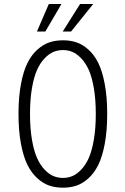

<svg xmlns="http://www.w3.org/2000/svg" viewBox="-20 -902 610 934"><path d="M159.5 -748.5 217.5 -882.5H279L200.5 -748.5ZM285 -748.5 369.5 -882.5H433.5L325.5 -748.5ZM286.5 11Q251 11 221 1.2Q191 -8.5 162.5 -34Q134 -59.5 114 -99Q94 -138.5 82 -202Q70 -265.5 70 -348Q70 -430 82 -493.5Q94 -557 114 -596.5Q134 -636 162.5 -661.2Q191 -686.5 221 -696.2Q251 -706 286.5 -706Q321.5 -706 351.2 -696.2Q381 -686.5 409.5 -661.2Q438 -636 457.8 -596.5Q477.5 -557 489.5 -493.5Q501.5 -430 501.5 -348Q501.5 -265.5 489.5 -202Q477.5 -138.5 457.8 -99Q438 -59.5 409.5 -34Q381 -8.5 351.2 1.2Q321.5 11 286.5 11ZM286.5 -36.5Q310 -36.5 331.5 -45.2Q353 -54 374.5 -76.2Q396 -98.5 411.5 -132.8Q427 -167 436.5 -222.2Q446 -277.5 446 -348Q446 -418 436.5 -473.2Q427 -528.5 411.5 -562.5Q396 -596.5 374.5 -618.8Q353 -641 331.5 -649.8Q310 -658.5 286.5 -658.5Q262.5 -658.5 240.8 -649.8Q219 -641 197.5 -618.8Q176 -596.5 160.5 -562.5Q145 -528.5 135.5 -473.5Q126 -418.5 126 -348Q126 -277.5 135.5 -222.2Q145 -167 160.5 -132.8Q176 -98.5 197.5 -76.2Q219 -54 240.8 -45.2Q262.5 -36.5 286.5 -36.5Z"/></svg>

Font: League Mono Narrow UltraLight
Style: Regular
Weight: 200
Width: 3
Designer: Tyler Finck
Foundry: The League of Moveable Type / Tyler Finck
Version: Version 2.210